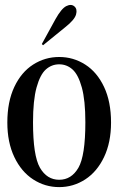

<svg xmlns="http://www.w3.org/2000/svg" viewBox="-20 -749 484 785"><path d="M10 -248Q10 -333 38.5 -393.5Q67 -454 115.5 -485Q164 -516 222 -516Q280 -516 328.5 -485Q377 -454 405.5 -393.5Q434 -333 434 -248Q434 -167 405.5 -107Q377 -47 328.5 -15.5Q280 16 222 16Q164 16 115.5 -15.5Q67 -47 38.5 -107Q10 -167 10 -248ZM329 -249Q329 -339 314.5 -391.5Q300 -444 276.5 -465Q253 -486 222 -486Q191 -486 167.5 -465Q144 -444 129.5 -391.5Q115 -339 115 -249Q115 -112 143.5 -63Q172 -14 222 -14Q272 -14 300.5 -63Q329 -112 329 -249ZM151 -569 207 -671Q231 -714 251 -724Q271 -734 284 -723Q297 -712 291 -690Q285 -668 247 -638L156 -564Z"/></svg>

Font: RL Madena Variable
Style: Regular
Weight: 400
Designer: I Kadek Wantara Putra
Foundry: Roughlines ID
Version: Version 1.000;Glyphs 3.1.2 (3151)